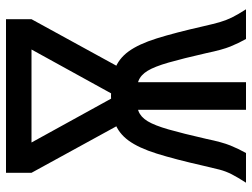

<svg xmlns="http://www.w3.org/2000/svg" viewBox="-120 -720 840 640"><g transform="rotate(-90 300.0 -400.0)"><path d="M271 -381 455 -715H556L373 -381ZM254 0V-419H346V0ZM227 -381 44 -715H145L329 -381ZM300 -366V-450Q353 -450 388.5 -437.5Q424 -425 448.5 -391.5Q473 -358 492 -297.5Q511 -237 533 -140Q540 -109 546 -88Q552 -67 561.5 -47.5Q571 -28 589 0H490Q476 -25 465 -52Q454 -79 443 -132Q425 -211 411.5 -258Q398 -305 384 -328Q370 -351 350 -358.5Q330 -366 300 -366ZM556 -800V-715H44V-800ZM300 -366Q270 -366 250 -358.5Q230 -351 216 -328Q202 -305 188.5 -258Q175 -211 157 -132Q146 -79 135 -52Q124 -25 110 0H11Q29 -28 39 -47.5Q49 -67 54.5 -88Q60 -109 67 -140Q89 -237 108 -297.5Q127 -358 151.5 -391.5Q176 -425 211.5 -437.5Q247 -450 300 -450Z"/></g></svg>

Font: Victor Mono SemiBold
Style: Regular
Weight: 600
Monospace: yes
Designer: Rune Bjørnerås
Version: Version 1.561;gftools[0.9.30]